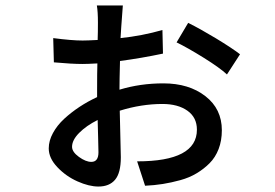

<svg xmlns="http://www.w3.org/2000/svg" viewBox="-20 -622 996 696"><path d="M311 -35.2Q336.9 -35.2 336.9 -69.8Q336.9 -82.5 335.7 -124Q334.5 -165.5 334 -187Q293 -166.5 267.1 -140.4Q241.2 -114.3 241.2 -89.8Q241.2 -71.3 266.1 -53.2Q291 -35.2 311 -35.2ZM413.1 -298.8V-296.9Q488.3 -319.8 572.3 -319.8Q665 -319.8 724.6 -273.4Q784.2 -227.1 784.2 -149.9Q784.2 -112.3 772.5 -81.8Q760.7 -51.3 739.7 -30.3Q718.8 -9.3 692.6 6.3Q666.5 22 633.8 31Q601.1 40 570.3 44.9Q539.6 49.8 505.9 51.3L477.1 -37.1Q693.8 -37.1 693.8 -151.9Q693.8 -196.3 659.4 -220.7Q625 -245.1 568.8 -245.1Q492.7 -245.1 414.1 -220.7Q414.6 -186 416.3 -126.5Q418 -66.9 418 -51.8Q418 4.9 397.2 29.5Q376.5 54.2 336.9 54.2Q302.7 54.2 261 35.6Q219.2 17.1 188 -15.9Q156.7 -48.8 156.7 -84Q156.7 -111.8 171.9 -139.6Q187 -167.5 212.6 -191.2Q238.3 -214.8 268.3 -234.6Q298.3 -254.4 332 -270V-296.4Q332 -358.9 333 -392.1Q296.9 -390.1 279.3 -390.1Q239.7 -390.1 175.3 -396L172.9 -483.9Q240.2 -475.1 279.3 -475.1Q295.9 -475.1 334 -477.1Q335 -504.9 335 -540Q335 -579.6 331.1 -602.1H425.3Q418 -506.3 417 -483.9Q495.6 -492.2 568.8 -513.2L570.8 -427.7Q492.2 -411.1 415 -400.9Q413.1 -329.6 413.1 -298.8ZM620.1 -468.3 662.1 -539.1Q704.6 -518.1 762.5 -483.2Q820.3 -448.2 850.1 -425.3L802.7 -352.1Q777.8 -375.5 718.8 -412.4Q659.7 -449.2 620.1 -468.3Z"/></svg>

Font: Karasuma Gothic
Style: Regular
Weight: 500
Designer: Rasmus Andersson / Ryoko Nishizuka
Foundry: Genbu
Version: Version 1.00